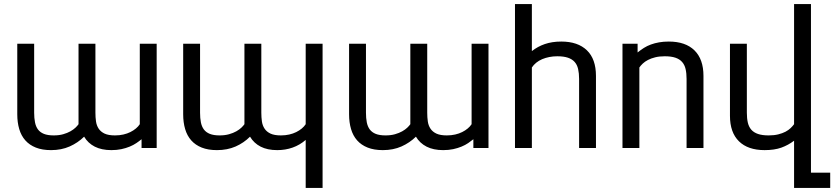

<svg xmlns="http://www.w3.org/2000/svg" viewBox="-20 -736 4149 955"><path d="M684.1 0V-43.5Q672.9 -34.2 658.4 -24.4Q644 -14.6 625.2 -6.8Q606.4 1 583.7 5.9Q561 10.7 533.7 10.7Q485.4 10.7 451.4 -6.6Q417.5 -23.9 398.4 -56.2Q367.7 -25.9 326.7 -7.6Q285.6 10.7 233.9 10.7Q189.9 10.7 158.2 -2Q126.5 -14.6 106 -37.8Q85.4 -61 75.7 -94Q65.9 -127 65.9 -167.5V-518.6H149.9V-175.3Q149.9 -148.4 154.1 -127.4Q158.2 -106.4 168.9 -92Q179.7 -77.6 198.5 -70.1Q217.3 -62.5 247.1 -62.5Q273.9 -62.5 294.4 -68.4Q314.9 -74.2 330.1 -82.8Q345.2 -91.3 355.2 -100.8Q365.2 -110.4 370.6 -118.2V-518.6H454.6V-175.3Q454.6 -152.3 457.5 -132.1Q460.4 -111.8 470.7 -96.2Q481 -80.6 500.2 -71.5Q519.5 -62.5 551.8 -62.5Q574.2 -62.5 593.5 -66.9Q612.8 -71.3 628.4 -79.1Q644 -86.9 656 -96.9Q668 -106.9 675.3 -118.2V-518.6H759.3V0Z M1584.5 198.7H1500.5V-40Q1471.2 -14.6 1435.5 -2Q1399.9 10.7 1358.9 10.7Q1310.1 10.7 1276.4 -6.6Q1242.7 -23.9 1223.6 -56.2Q1192.9 -25.4 1151.9 -7.3Q1110.8 10.7 1059.1 10.7Q1015.1 10.7 983.4 -2Q951.7 -14.6 931.2 -37.8Q910.6 -61 900.9 -94Q891.1 -127 891.1 -167.5V-518.6H975.1V-175.3Q975.1 -148.4 979.2 -127.4Q983.4 -106.4 994.1 -92Q1004.9 -77.6 1023.7 -70.1Q1042.5 -62.5 1072.3 -62.5Q1098.6 -62.5 1119.4 -68.4Q1140.1 -74.2 1155.3 -82.8Q1170.4 -91.3 1180.4 -100.8Q1190.4 -110.4 1195.8 -118.2V-518.6H1279.8V-175.3Q1279.8 -152.3 1282.7 -132.1Q1285.6 -111.8 1295.9 -96.2Q1306.2 -80.6 1325.4 -71.5Q1344.7 -62.5 1377 -62.5Q1399.4 -62.5 1418.7 -66.9Q1438 -71.3 1453.6 -79.1Q1469.2 -86.9 1481.2 -96.9Q1493.2 -106.9 1500.5 -118.2V-518.6H1584.5Z M2334.5 0V-43.5Q2323.2 -34.2 2308.8 -24.4Q2294.4 -14.6 2275.6 -6.8Q2256.8 1 2234.1 5.9Q2211.4 10.7 2184.1 10.7Q2135.7 10.7 2101.8 -6.6Q2067.9 -23.9 2048.8 -56.2Q2018.1 -25.9 1977.1 -7.6Q1936 10.7 1884.3 10.7Q1840.3 10.7 1808.6 -2Q1776.9 -14.6 1756.3 -37.8Q1735.8 -61 1726.1 -94Q1716.3 -127 1716.3 -167.5V-518.6H1800.3V-175.3Q1800.3 -148.4 1804.4 -127.4Q1808.6 -106.4 1819.3 -92Q1830.1 -77.6 1848.9 -70.1Q1867.7 -62.5 1897.5 -62.5Q1924.3 -62.5 1944.8 -68.4Q1965.3 -74.2 1980.5 -82.8Q1995.6 -91.3 2005.6 -100.8Q2015.6 -110.4 2021 -118.2V-518.6H2105V-175.3Q2105 -152.3 2107.9 -132.1Q2110.8 -111.8 2121.1 -96.2Q2131.3 -80.6 2150.6 -71.5Q2169.9 -62.5 2202.1 -62.5Q2224.6 -62.5 2243.9 -66.9Q2263.2 -71.3 2278.8 -79.1Q2294.4 -86.9 2306.4 -96.9Q2318.4 -106.9 2325.7 -118.2V-518.6H2409.7V0Z M2541.5 -715.8H2625.5V-481.9Q2640.1 -493.2 2656 -502Q2671.9 -510.7 2689.7 -516.8Q2707.5 -522.9 2727.8 -526.1Q2748 -529.3 2772 -529.3Q2854 -529.3 2899.2 -485.8Q2944.3 -442.4 2944.3 -358.4V0H2860.4V-343.3Q2860.4 -371.6 2855.5 -392.8Q2850.6 -414.1 2838.1 -428Q2825.7 -441.9 2804.7 -449Q2783.7 -456.1 2752 -456.1Q2731.4 -456.1 2712.4 -452.4Q2693.4 -448.7 2676.8 -441.7Q2660.2 -434.6 2647.2 -424.1Q2634.3 -413.6 2625.5 -400.4V0H2541.5Z M3151.4 -518.6V-475.1Q3166.5 -487.3 3182.6 -497.6Q3198.7 -507.8 3217.5 -514.6Q3236.3 -521.5 3258.3 -525.4Q3280.3 -529.3 3306.6 -529.3Q3389.6 -529.3 3434.3 -485.4Q3479 -441.4 3479 -358.4V0H3395V-343.3Q3395 -371.6 3390.1 -392.6Q3385.3 -413.6 3372.8 -427.7Q3360.4 -441.9 3339.4 -449Q3318.4 -456.1 3286.6 -456.1Q3259.3 -456.1 3238.8 -450.9Q3218.3 -445.8 3202.9 -437.7Q3187.5 -429.7 3177 -419.7Q3166.5 -409.7 3160.2 -400.4V0H3076.2V-518.6Z M4109.4 198.7H3929.7V-36.1Q3900.9 -14.2 3866.5 -1.7Q3832 10.7 3783.2 10.7Q3700.2 10.7 3655.5 -33.2Q3610.8 -77.1 3610.8 -160.2V-518.6H3694.8V-175.3Q3694.8 -147 3699.7 -126Q3704.6 -105 3717 -90.8Q3729.5 -76.7 3750.5 -69.6Q3771.5 -62.5 3803.2 -62.5Q3830.1 -62.5 3850.8 -67.6Q3871.6 -72.8 3887 -80.8Q3902.3 -88.9 3912.6 -98.9Q3922.9 -108.9 3929.7 -118.2V-715.8H4013.7V123H4109.4Z"/></svg>

Font: Arian AMU
Style: Regular
Weight: 400
Designer: Ruben Hakobyan (Tarumian)
Foundry: Ruben Hakobyan (Tarumian)
Version: Version 4.003